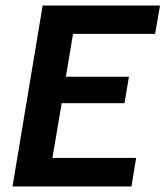

<svg xmlns="http://www.w3.org/2000/svg" viewBox="-20 -670 595 690"><path d="M25 0 133.3 -650H555L537.5 -548.3H242.5L216.7 -394.2H443.3L427.5 -299.2H201.7L168.3 -102.5H469.2L452.5 0Z"/></svg>

Font: Familjen Grotesk SemiBold
Style: Italic
Weight: 600
Italic angle: -9.46201°
Designer: Anders Wikstroem, Jonas Baeckman, Matilda Gysing, Kristian Moeller
Foundry: Familjen STHLM AB
Version: Version 2.002